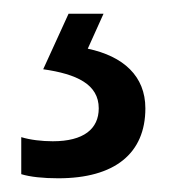

<svg xmlns="http://www.w3.org/2000/svg" viewBox="-20 -20 249 280"><path d="M192 138C192 91 160 62 108 51L131 0H80L43 81C92 88 124 103 124 138C124 168 102 186 57 186C41 186 24 184 11 180V234C24 238 43 240 65 240C147 240 192 204 192 138Z"/></svg>

Font: Noto Sans Khmer Condensed
Style: Regular
Weight: 400
Width: 3
Designer: Danh Hong and the Monotype Design Team
Foundry: Monotype Imaging Inc.
Version: Version 2.004